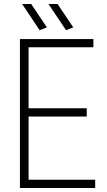

<svg xmlns="http://www.w3.org/2000/svg" viewBox="-20 -934 531 954"><path d="M79 -740H444V-699H122V-396H411V-355H122V-41H453V0H79ZM177 -784 90 -914H135L213 -798ZM308 -784 221 -914H266L344 -798Z"/></svg>

Font: Encode Sans Compressed
Style: ExtraLight
Weight: 200
Designer: Pablo Impallari, Andres Torresi
Foundry: Pablo Impallari, Andres Torresi
Version: Version 1.000; ttfautohint (v1.00) -l 8 -r 50 -G 200 -x 14 -